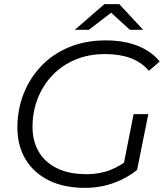

<svg xmlns="http://www.w3.org/2000/svg" viewBox="-20 -901 813 927"><path d="M391 6Q288 6 215 -30.5Q142 -67 103 -132.5Q64 -198 64 -285Q64 -371 93.5 -447Q123 -523 178.5 -581.5Q234 -640 313 -673Q392 -706 491 -706Q579 -706 645.5 -679.5Q712 -653 751 -604L699 -559Q663 -601 610.5 -620.5Q558 -640 488 -640Q407 -640 342.5 -612.5Q278 -585 232.5 -537Q187 -489 162 -425Q137 -361 137 -288Q137 -221 166.5 -169.5Q196 -118 254.5 -89Q313 -60 399 -60Q462 -60 514.5 -81Q567 -102 612 -141L642 -81Q594 -41 528.5 -17.5Q463 6 391 6ZM574 -92 625 -350H696L642 -81ZM341 -757 484 -881H556L671 -757H607L491 -863H547L409 -757Z"/></svg>

Font: MOST Montserrat
Style: Italic
Weight: 400
Italic angle: -11.3°
Designer: Julieta Ulanovsky
Foundry: Julieta Ulanovsky
Version: Version 8.000;March 11, 2024;FontCreator 15.0.0.2926 64-bit